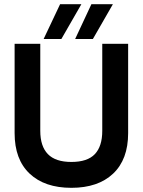

<svg xmlns="http://www.w3.org/2000/svg" viewBox="-20 -890 684 920"><path d="M50 -252V-680H173V-263Q173 -189 209.5 -151.5Q246 -114 322 -114Q399 -114 434.5 -151.5Q470 -189 470 -263V-680H594V-252Q594 -126 522 -58Q450 10 322 10Q194 10 122 -58Q50 -126 50 -252ZM268 -870H370L274 -703H189ZM418 -870H521L425 -703H340Z"/></svg>

Font: Teachers SemiBold
Style: Regular
Weight: 600
Designer: Alfredo Marco Pradil & Chank Diesel
Version: Version 0.009